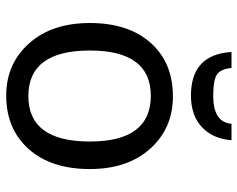

<svg xmlns="http://www.w3.org/2000/svg" viewBox="-96 -686 791 640"><g transform="rotate(90 300.0 -365.5)"><path d="M297.9 9.8Q192.4 9.8 124.3 -66.2Q56.2 -142.1 56.2 -269Q56.2 -397.5 122.3 -471.7Q188.5 -545.9 300.8 -545.9Q407.2 -545.9 475.1 -470.2Q543 -394.5 543 -269Q543 -139.6 476.1 -64.9Q409.2 9.8 297.9 9.8ZM299.8 -64Q451.2 -64 451.2 -269Q451.2 -472.2 298.8 -472.2Q147.9 -472.2 147.9 -269Q147.9 -64 299.8 -64ZM446.8 -741.2Q442.4 -679.2 403.3 -642.6Q364.3 -606 297.9 -606Q161.1 -606 152.8 -741.2H206.1Q209.5 -704.1 228.8 -692.1Q248 -680.2 298.8 -680.2Q387.2 -680.2 392.1 -741.2Z"/></g></svg>

Font: Apple Sans Adjectives
Style: Regular
Weight: 400
Monospace: yes
Foundry: Apple Sans Adjectives
Version: Version 0.01